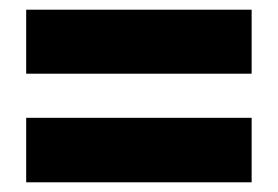

<svg xmlns="http://www.w3.org/2000/svg" viewBox="-20 -550 574 396"><path d="M499 -398V-530H34V-398ZM499 -174V-307H34V-174Z"/></svg>

Font: Noto Sans UI SemiCondensed Black
Style: Regular
Weight: 900
Width: 4
Designer: Monotype Design Team
Foundry: Monotype Imaging Inc.
Version: 1.001